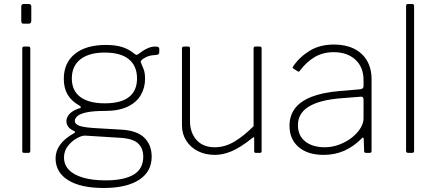

<svg xmlns="http://www.w3.org/2000/svg" viewBox="-20 -762 2175 957"><path d="M131 -12Q131 -5 129 -2.5Q127 0 119 0H102Q95 0 93 -2Q91 -4 91 -10V-520Q91 -530 100 -530H122Q131 -530 131 -520ZM136 -660Q136 -644 124 -644H97Q90 -644 88 -648Q86 -652 86 -658V-729Q86 -742 98 -742H124Q136 -742 136 -729Z M755 -530Q766 -530 770 -527Q774 -524 774 -517V-504Q774 -497 771 -493Q768 -489 757 -488Q738 -487 726 -484Q714 -481 702 -474Q678 -461 682 -451Q687 -438 695 -419.5Q703 -401 703 -369Q703 -325 682 -288.5Q661 -252 616.5 -230.5Q572 -209 501 -209Q444 -209 411.5 -202Q379 -195 366 -183.5Q353 -172 353 -160Q353 -142 378.5 -134Q404 -126 462 -123L582 -116Q662 -112 699 -76Q736 -40 736 19Q736 94 673 134.5Q610 175 497 175Q382 175 319.5 136Q257 97 257 27Q257 -9 279.5 -40.5Q302 -72 349 -98Q360 -104 349 -109Q329 -118 320 -130.5Q311 -143 311 -159Q311 -170 317.5 -182Q324 -194 338.5 -204.5Q353 -215 378 -223Q384 -225 383 -228.5Q382 -232 377 -235Q336 -258 317 -290.5Q298 -323 298 -369Q298 -449 353.5 -493.5Q409 -538 508 -538Q558 -538 592 -526.5Q626 -515 651 -493Q656 -489 660 -488.5Q664 -488 669 -492Q679 -500 692 -508.5Q705 -517 721 -523.5Q737 -530 755 -530ZM502 -247Q583 -247 623 -278.5Q663 -310 663 -371Q663 -433 622.5 -466.5Q582 -500 502 -500Q424 -500 381 -466.5Q338 -433 338 -371Q338 -310 380.5 -278.5Q423 -247 502 -247ZM405 -86Q389 -87 364 -73.5Q339 -60 319 -35Q299 -10 299 23Q299 59 323.5 84.5Q348 110 394.5 123.5Q441 137 506 137Q598 137 646 108.5Q694 80 694 19Q694 -22 669 -46.5Q644 -71 581 -75Z M1050 -28Q1101 -28 1148 -56Q1195 -84 1244 -133V-521Q1244 -530 1253 -530H1275Q1284 -530 1284 -521V-9Q1284 0 1276 0H1255Q1247 0 1247 -8V-72Q1247 -77 1245.5 -78Q1244 -79 1239 -75Q1176 -25 1133 -7.5Q1090 10 1051 10Q1004 10 967 -8.5Q930 -27 908.5 -60.5Q887 -94 887 -137V-520Q887 -530 896 -530H918Q927 -530 927 -521V-159Q927 -101 959.5 -64.5Q992 -28 1050 -28Z M1783 -72Q1742 -31 1695.5 -10.5Q1649 10 1593 10Q1514 10 1468.5 -29Q1423 -68 1423 -135Q1423 -186 1450.5 -222Q1478 -258 1533 -279.5Q1588 -301 1670 -308L1775 -317Q1783 -318 1787.5 -321.5Q1792 -325 1792 -332V-363Q1792 -427 1751.5 -464.5Q1711 -502 1643 -502Q1591 -502 1550 -478.5Q1509 -455 1475 -410Q1472 -406 1470 -405Q1468 -404 1465 -406L1441 -421Q1439 -423 1438.5 -425Q1438 -427 1441 -431Q1473 -478 1523.5 -509Q1574 -540 1645 -540Q1702 -540 1744 -519.5Q1786 -499 1809 -460Q1832 -421 1832 -367V-10Q1832 -4 1829.5 -2Q1827 0 1822 0H1804Q1800 0 1797.5 -2Q1795 -4 1795 -9L1793 -70Q1791 -82 1783 -72ZM1792 -266Q1792 -282 1778 -280L1689 -273Q1630 -269 1587.5 -258Q1545 -247 1518 -230Q1491 -213 1478 -190Q1465 -167 1465 -138Q1465 -86 1501.5 -57Q1538 -28 1599 -28Q1636 -28 1671.5 -41.5Q1707 -55 1735 -77Q1763 -100 1777.5 -124.5Q1792 -149 1792 -171V-266Z M2044 -12Q2044 -5 2042 -2.5Q2040 0 2032 0H2015Q2004 0 2004 -10V-732Q2004 -742 2013 -742H2035Q2044 -742 2044 -732Z"/></svg>

Font: Libre Franklin Thin Thin
Style: Regular
Weight: 250
Version: Version 3.000